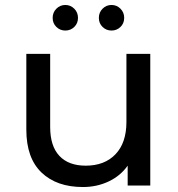

<svg xmlns="http://www.w3.org/2000/svg" viewBox="-20 -747 717 773"><path d="M585 -530H489V-256C489 -200 474.3 -156.7 445 -126C415.7 -95.3 375.7 -80 325 -80C279 -80 243.7 -93.2 219 -119.5C194.3 -145.8 182 -184.7 182 -236V-530H86V-225C86 -149 106.3 -91.5 147 -52.5C187.7 -13.5 243.3 6 314 6C351.3 6 385.8 -1.5 417.5 -16.5C449.2 -31.5 474.7 -52.7 494 -80V0H585ZM207 -638.5C217 -628.8 229 -624 243 -624C257 -624 269 -628.8 279 -638.5C289 -648.2 294 -660.3 294 -675C294 -689.7 289 -702 279 -712C269 -722 257 -727 243 -727C229 -727 217 -722 207 -712C197 -702 192 -689.7 192 -675C192 -660.3 197 -648.2 207 -638.5ZM393 -638.5C403 -628.8 415 -624 429 -624C443 -624 455 -628.8 465 -638.5C475 -648.2 480 -660.3 480 -675C480 -689.7 475 -702 465 -712C455 -722 443 -727 429 -727C415 -727 403 -722 393 -712C383 -702 378 -689.7 378 -675C378 -660.3 383 -648.2 393 -638.5Z"/></svg>

Font: ICO Headline
Style: Regular
Weight: 500
Designer: Julieta Ulanovsky
Foundry: Julieta Ulanovsky
Version: Version 7.200